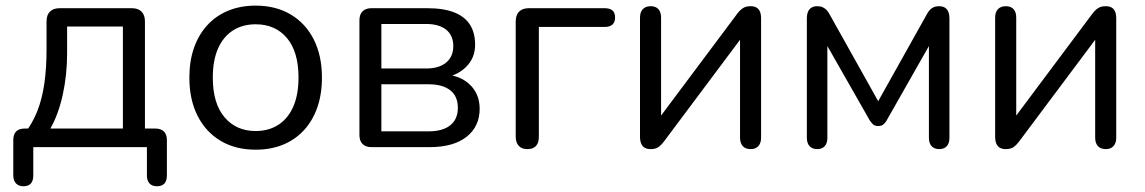

<svg xmlns="http://www.w3.org/2000/svg" viewBox="-20 -515 4007 672"><path d="M62 136.9Q45.5 136.9 36 126.9Q26.5 117 26.5 99V-24.6Q26.5 -65.1 67 -65.1H115.1L66.5 -48.1Q94.1 -84.2 110.7 -126.4Q127.3 -168.7 135.1 -221.9Q142.9 -275.1 142.9 -342.6V-440.2Q142.9 -462.5 154.8 -474.4Q166.7 -486.3 189 -486.3H441.2Q463.5 -486.3 475.4 -474.4Q487.3 -462.5 487.3 -440.2V-27.8L450 -65.1H523.6Q543.1 -65.1 553.6 -54.9Q564.1 -44.6 564.1 -24.6V99Q564.1 136.9 529.2 136.9Q512.2 136.9 503.2 126.9Q494.2 117 494.2 99V0H96.5V99Q96.5 136.9 62 136.9ZM156.3 -65.1H410.1V-422.2H214.9V-329Q214.9 -253.8 199.8 -184.2Q184.6 -114.6 156.3 -65.1Z M874.8 8.9Q804.1 8.9 752.1 -22.1Q700.1 -53.1 671.4 -109.8Q642.8 -166.5 642.8 -243.4Q642.8 -301.3 659 -347.6Q675.2 -393.8 705.8 -427.1Q736.4 -460.3 779.2 -477.8Q822 -495.3 874.8 -495.3Q945.5 -495.3 997.5 -464.3Q1049.6 -433.3 1078.2 -376.8Q1106.8 -320.3 1106.8 -243.4Q1106.8 -185.5 1090.6 -139Q1074.4 -92.5 1043.8 -59.3Q1013.2 -26.1 970.6 -8.6Q928.1 8.9 874.8 8.9ZM874.8 -56.4Q920.3 -56.4 954.1 -78.1Q988 -99.8 1006.4 -141.7Q1024.8 -183.5 1024.8 -243.4Q1024.8 -334 984.2 -382Q943.5 -430 874.8 -430Q829.3 -430 795.5 -408.5Q761.7 -387 743.2 -345.4Q724.8 -303.8 724.8 -243.4Q724.8 -153.3 765.7 -104.8Q806.6 -56.4 874.8 -56.4Z M1280.4 0Q1259.9 0 1249 -11Q1238 -21.9 1238 -42.4V-444Q1238 -464.4 1249 -475.4Q1259.9 -486.3 1280.4 -486.3H1475Q1532.7 -486.3 1569.8 -471.6Q1606.9 -456.9 1624.9 -428.6Q1642.9 -400.4 1642.9 -358.3Q1642.9 -311.8 1610.6 -280.1Q1578.3 -248.3 1525.8 -242.3V-255.3Q1587.6 -253.4 1623.2 -220.1Q1658.8 -186.9 1658.8 -134.3Q1658.8 -72.4 1613 -36.2Q1567.1 0 1483 0ZM1314.8 -55.3H1479.9Q1529.4 -55.3 1555.9 -76.5Q1582.5 -97.7 1582.5 -137.6Q1582.5 -178.1 1555.9 -199Q1529.4 -220 1479.9 -220H1314.8ZM1314.8 -275.3H1471.5Q1516.5 -275.3 1541.5 -296Q1566.5 -316.8 1566.5 -353.7Q1566.5 -391.1 1541.5 -411.1Q1516.5 -431.1 1471.5 -431.1H1314.8Z M1825.7 6.9Q1806.3 6.9 1795.7 -4.5Q1785 -15.9 1785 -36.9V-440.2Q1785 -462.5 1796.9 -474.4Q1808.8 -486.3 1831.2 -486.3H2096.2Q2114.7 -486.3 2123.8 -478.3Q2132.8 -470.3 2132.8 -453.8Q2132.8 -437.7 2123.8 -429.2Q2114.7 -420.7 2096.2 -420.7H1866V-36.9Q1866 6.9 1825.7 6.9Z M2257.3 6.9Q2245.8 6.9 2237.3 2.6Q2228.8 -1.8 2224.4 -11.7Q2220 -21.7 2220 -36.7V-453.4Q2220 -472.9 2230 -483.1Q2239.9 -493.3 2257.4 -493.3Q2274.9 -493.3 2284.3 -483.1Q2293.8 -472.9 2293.8 -453.4V-77.1H2268.8L2560.4 -467.1Q2568.2 -477.9 2578.9 -485.6Q2589.6 -493.3 2607 -493.3Q2619.1 -493.3 2627.1 -488.9Q2635.1 -484.6 2639.5 -475.1Q2643.8 -465.7 2643.8 -450.1V-32.9Q2643.8 -14.5 2634.4 -3.8Q2624.9 6.9 2607.5 6.9Q2589 6.9 2579.5 -3.8Q2570.1 -14.5 2570.1 -32.9V-409.7H2595.5L2303.5 -19.3Q2296.1 -9 2285.7 -1Q2275.2 6.9 2257.3 6.9Z M2839.9 6.9Q2822.9 6.9 2813.5 -3.5Q2804 -14 2804 -32.4V-450.2Q2804 -464.3 2807.9 -473.7Q2811.8 -483.1 2820 -488.2Q2828.2 -493.3 2840.3 -493.3Q2851.9 -493.3 2859.9 -489.4Q2867.9 -485.6 2873.7 -479.3Q2879.5 -473 2883.9 -464.2L3053.7 -160.8L3223.5 -464.2Q3228.4 -473.5 3234 -479.8Q3239.6 -486.1 3247.6 -489.7Q3255.6 -493.3 3266.7 -493.3Q3285.1 -493.3 3294 -482.4Q3303 -471.5 3303 -450.2V-32.4Q3303 -14 3293.8 -3.5Q3284.6 6.9 3267.1 6.9Q3250.1 6.9 3240.6 -3.5Q3231.2 -14 3231.2 -32.4V-393.2H3253.6L3083 -93Q3078.6 -85.1 3072 -79.5Q3065.4 -73.9 3053.7 -73.9Q3041.6 -73.9 3035.6 -79.8Q3029.5 -85.6 3024.5 -93L2853.4 -393.2H2875.8V-32.4Q2875.8 -14 2866.6 -3.5Q2857.4 6.9 2839.9 6.9Z M3500.3 6.9Q3488.8 6.9 3480.3 2.6Q3471.8 -1.8 3467.4 -11.7Q3463 -21.7 3463 -36.7V-453.4Q3463 -472.9 3473 -483.1Q3482.9 -493.3 3500.4 -493.3Q3517.9 -493.3 3527.3 -483.1Q3536.8 -472.9 3536.8 -453.4V-77.1H3511.8L3803.4 -467.1Q3811.2 -477.9 3821.9 -485.6Q3832.6 -493.3 3850 -493.3Q3862.1 -493.3 3870.1 -488.9Q3878.1 -484.6 3882.5 -475.1Q3886.8 -465.7 3886.8 -450.1V-32.9Q3886.8 -14.5 3877.4 -3.8Q3867.9 6.9 3850.5 6.9Q3832 6.9 3822.5 -3.8Q3813.1 -14.5 3813.1 -32.9V-409.7H3838.5L3546.5 -19.3Q3539.1 -9 3528.7 -1Q3518.2 6.9 3500.3 6.9Z"/></svg>

Font: Nunito ExtraLight
Style: Regular
Weight: 200
Designer: Vernon Adams
Foundry: Vernon Adams
Version: Version 3.602